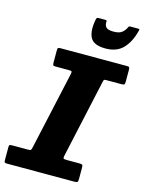

<svg xmlns="http://www.w3.org/2000/svg" viewBox="-168 -1066 861 1149"><g transform="rotate(15 262.5 -492.0)"><path d="M-25.5 -16.5V-98.5Q-25.5 -109 -21.5 -111.2Q-17.5 -113.5 -6.5 -113.5H91.5Q106.5 -113.5 109.2 -117Q112 -120.5 115 -132.5L222 -616Q225 -629.5 222 -633Q219 -636.5 203 -636.5H123Q110 -636.5 107.2 -640.2Q104.5 -644 104.5 -658V-732Q104.5 -743.5 107.5 -746.8Q110.5 -750 121.5 -750H535Q546 -750 548.8 -746Q551.5 -742 551.5 -730.5V-656.5Q551.5 -643 547.5 -639.8Q543.5 -636.5 530.5 -636.5H438Q424.5 -636.5 422.5 -633.5Q420.5 -630.5 418 -620L311.5 -135.5Q308 -120.5 311.8 -117Q315.5 -113.5 334 -113.5H410Q424 -113.5 428 -110Q432 -106.5 432 -92.5V-24Q432 -8 428 -4Q424 0 409 0H-5.5Q-17.5 0 -21.5 -2.5Q-25.5 -5 -25.5 -16.5ZM382 -818Q307 -818 287 -859.5Q267 -901 282.5 -974Q284.5 -983.5 296 -983.5H339.5Q347.5 -983.5 347 -975.5Q345 -955.5 355.2 -941.8Q365.5 -928 402 -928Q436.5 -928 452.8 -940.2Q469 -952.5 477.5 -969Q481 -976 483 -979.8Q485 -983.5 494 -983.5H540.5Q548.5 -983.5 549.2 -981.2Q550 -979 548 -971.5Q530 -900 490.8 -859Q451.5 -818 382 -818Z"/></g></svg>

Font: Besley* Heavy
Style: Italic
Weight: 800
Italic angle: -13°
Designer: Owen Earl
Foundry: indestructible type*
Version: Version 3.000; ttfautohint (v1.8.3)